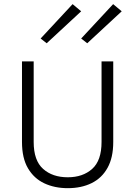

<svg xmlns="http://www.w3.org/2000/svg" viewBox="-20 -922 674 952"><path d="M316 11Q251 11 199.8 -13Q148.5 -37 118.8 -87.5Q89 -138 89 -218V-617.5H147V-218Q147 -126 193.8 -84.5Q240.5 -43 316 -43Q390.5 -43 437 -84.5Q483.5 -126 483.5 -218V-617.5H541.5V-218Q541.5 -140.5 513.2 -89.8Q485 -39 434.2 -14Q383.5 11 316 11ZM211.5 -707.5 181.5 -731 340 -901.5 382.5 -866ZM412.5 -707.5 382.5 -731 541 -901.5 583.5 -866Z"/></svg>

Font: Betina Sans Light
Style: Regular
Weight: 300
Designer: Jonathan Pinhorn (font) & Cristiano Sobral (main changes)
Version: Version 2.001;October 6, 2020;FontCreator 13.0.0.2681 64-bit